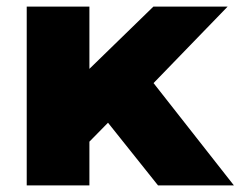

<svg xmlns="http://www.w3.org/2000/svg" viewBox="-20 -562 729 582"><path d="M219 -100 224 -327 445 -542H670L425 -289L328 -211ZM61 0V-542H251V0ZM459 0 293 -208 411 -354 689 0Z"/></svg>

Font: MOST Montserrat ExtraBold
Style: Regular
Weight: 800
Designer: Julieta Ulanovsky
Foundry: Julieta Ulanovsky
Version: Version 8.000;March 11, 2024;FontCreator 15.0.0.2926 64-bit